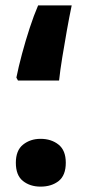

<svg xmlns="http://www.w3.org/2000/svg" viewBox="-20 -679 368 715"><path d="M47 -379 41 -390Q49 -430 62 -478.5Q75 -527 90.5 -574.5Q106 -622 122 -659H247Q238 -616 229 -565.5Q220 -515 212 -466Q204 -417 200 -379ZM131 16Q92 16 65.5 -5Q39 -26 39 -73Q39 -119 66 -140.5Q93 -162 131 -162Q171 -162 198 -140.5Q225 -119 225 -73Q225 -26 198.5 -5Q172 16 131 16Z"/></svg>

Font: Noto Sans Arabic SemCond
Style: Bold
Weight: 700
Width: 4
Designer: Monotype Design Team, Nadine Chahine, Nizar Qandah and Khaled Hosny
Foundry: Monotype Imaging Inc.
Version: Version 2.012; ttfautohint (v1.8.4.7-5d5b)